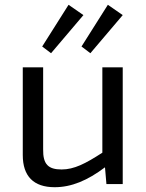

<svg xmlns="http://www.w3.org/2000/svg" viewBox="-20 -768 610 801"><path d="M320 -574 357 -546 492 -705 430 -748ZM193 -546 328 -705 266 -748 156 -574ZM492 -487H407V-131C336 -85 289 -61 237 -61C181 -61 159 -83 160 -145V-487H75V-121C75 -33 120 13 208 13C278 13 345 -15 418 -70L424 0H492Z"/></svg>

Font: SnT
Style: Regular
Weight: 400
Designer: Natanael Gama
Version: Version 1.001;PS 001.001;hotconv 1.0.70;makeotf.lib2.5.58329